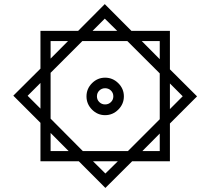

<svg xmlns="http://www.w3.org/2000/svg" viewBox="-20 -758 1033 943"><path d="M367.2 34.2H178.7V-154.8L45.4 -288.1L178.7 -420.9V-606.4H363.8L494.6 -737.8L625.5 -606.4H814.5V-417.5L947.8 -284.7L814.5 -151.4V34.2H628.9L497.6 165ZM434.6 -606.4H555.7L494.6 -666.5ZM764.6 -467.3V-556.2H676.3ZM228.5 -470.2 314 -556.2H228.5ZM228.5 -400.4V-175.3L386.7 -16.1H608.4L764.6 -172.4V-397.5L605.5 -556.2H384.3ZM404.8 -284.7Q404.8 -322.3 431.9 -349.4Q459 -376.5 496.1 -376.5Q533.7 -376.5 561 -349.4Q588.4 -322.3 588.4 -284.7Q588.4 -247.1 561 -219.7Q533.7 -192.4 496.1 -192.4Q459 -192.4 431.9 -219.7Q404.8 -247.1 404.8 -284.7ZM178.7 -350.6 115.7 -287.6 178.7 -224.6ZM814.5 -348.1V-222.2L877.4 -285.2ZM456.1 -284.7Q456.1 -268.1 467.8 -256.6Q479.5 -245.1 496.1 -245.1Q513.2 -245.1 524.9 -256.6Q536.6 -268.1 536.6 -284.7Q536.6 -301.8 524.9 -313.2Q513.2 -324.7 496.1 -324.7Q479.5 -324.7 467.8 -313.2Q456.1 -301.8 456.1 -284.7ZM228.5 -105V-16.1H316.9ZM679.2 -16.1H764.6V-102.1ZM558.6 34.2H437L497.6 94.2Z"/></svg>

Font: Vazirmatn RD UI ExtraBold
Style: Regular
Weight: 800
Designer: Saber Rastikerdar
Foundry: Saber Rastikerdar
Version: Version 33.003